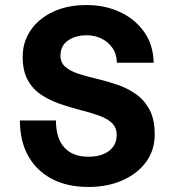

<svg xmlns="http://www.w3.org/2000/svg" viewBox="-20 -730 690 762"><path d="M331 12Q247 12 186 -20Q125 -52 92 -111Q59 -170 59 -252H202Q202 -182 235 -145Q268 -108 331 -108Q382 -108 412.5 -131Q443 -154 443 -195Q443 -225 423 -243Q403 -261 369.5 -272.5Q336 -284 296.5 -294Q257 -304 217 -318Q177 -332 143.5 -354Q110 -376 90 -412.5Q70 -449 70 -505Q70 -563 101.5 -609.5Q133 -656 190 -683Q247 -710 324 -710Q395 -710 454.5 -683Q514 -656 551 -605Q588 -554 590 -481H444Q443 -517 425.5 -541Q408 -565 381.5 -577.5Q355 -590 324 -590Q279 -590 249.5 -569Q220 -548 220 -509Q220 -481 240 -464Q260 -447 293.5 -436.5Q327 -426 367 -416.5Q407 -407 446.5 -393.5Q486 -380 519.5 -356.5Q553 -333 573.5 -294.5Q594 -256 594 -196Q594 -134 560 -87.5Q526 -41 466.5 -14.5Q407 12 331 12Z"/></svg>

Font: Azeret Mono SemiBold
Style: Regular
Weight: 600
Designer: Martin Vácha
Foundry: Displaay
Version: Version 1.002